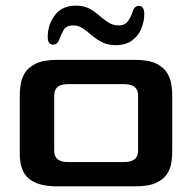

<svg xmlns="http://www.w3.org/2000/svg" viewBox="-20 -660 680 680"><path d="M182 0Q115 0 82.5 -27Q50 -54 50 -115V-320Q50 -335 52.5 -356.5Q55 -378 66.5 -399Q78 -420 105.5 -434Q133 -448 182 -448H458Q508 -448 535 -434Q562 -420 573.5 -399Q585 -378 587.5 -356.5Q590 -335 590 -320V-128Q590 -110 587.5 -88Q585 -66 573 -46Q561 -26 534 -13Q507 0 458 0ZM220 -86H420Q469 -86 469 -126V-322Q469 -362 420 -362H220Q172 -362 172 -322V-126Q172 -86 220 -86ZM390 -500Q362 -500 341.5 -510.5Q321 -521 305 -535Q289 -549 273.5 -559.5Q258 -570 239 -570Q214 -570 204.5 -552.5Q195 -535 190 -520Q186 -508 176 -503.5Q166 -499 157.5 -505Q149 -511 149 -529Q149 -573 174.5 -606.5Q200 -640 249 -640Q277 -640 296.5 -629.5Q316 -619 331.5 -605Q347 -591 363.5 -580.5Q380 -570 401 -570Q424 -570 435 -587.5Q446 -605 450 -620Q454 -633 463.5 -637.5Q473 -642 482 -636Q491 -630 491 -611Q491 -584 480.5 -558.5Q470 -533 447.5 -516.5Q425 -500 390 -500Z"/></svg>

Font: Goldman
Style: Regular
Weight: 400
Designer: Jaikishan Patel
Version: Version 1.000; ttfautohint (v1.8.3)